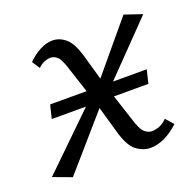

<svg xmlns="http://www.w3.org/2000/svg" viewBox="-91 -508 617 605"><g transform="rotate(-20 217.5 -205.5)"><path d="M318 5Q293 5 270.5 -12.5Q248 -30 234 -82L203 -190L163 -312Q152 -349 141.5 -359.5Q131 -370 118 -370Q108 -370 97 -365.5Q86 -361 76 -351L59 -377Q79 -397 100.5 -408Q122 -419 142 -419Q167 -419 187.5 -400.5Q208 -382 222 -330L249 -235L293 -100Q304 -64 315.5 -53.5Q327 -43 340 -43Q353 -43 366.5 -48.5Q380 -54 391 -66L414 -40Q389 -17 365 -6Q341 5 318 5ZM56 8 -6 -15 215 -230 231 -193ZM241 -194 224 -231 381 -419 440 -399ZM56 -187 67 -232H391L380 -187Z"/></g></svg>

Font: Ysabeau Infant
Style: Italic
Weight: 400
Italic angle: -12°
Designer: Christian Thalmann (Catharsis Fonts)
Version: Version 2.001;gftools[0.9.30]; featfreeze: ss01,ss02,lnum